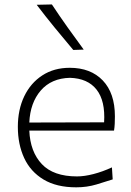

<svg xmlns="http://www.w3.org/2000/svg" viewBox="-20 -820 582 851"><path d="M317.9 10.3Q230.5 10.3 172.9 -24.4Q115.2 -59.1 87.2 -119.6Q59.1 -180.2 59.1 -257.8Q59.1 -334 87.4 -393.1Q115.7 -452.1 167.5 -485.8Q219.2 -519.5 289.1 -519.5Q381.8 -519.5 435.5 -463.4Q489.3 -407.2 489.3 -304.2Q489.3 -286.1 488.5 -271Q487.8 -255.9 485.4 -241.2H109.9Q113.8 -147.5 165.3 -92.8Q216.8 -38.1 321.3 -38.1Q354 -38.1 394.5 -48.6Q435.1 -59.1 476.1 -78.1L479.5 -24.9Q449.7 -15.1 407.5 -2.4Q365.2 10.3 317.9 10.3ZM441.4 -277.8Q447.3 -372.6 408.2 -422.6Q369.1 -472.7 290 -475.1Q207.5 -473.1 160.6 -418.7Q113.8 -364.3 109.9 -276.9ZM304.7 -598.6Q262.7 -648.4 221.9 -698.2Q181.2 -748 142.6 -798.8L210 -800.3Q243.2 -750 278.6 -700.2Q314 -650.4 351.1 -600.1Z"/></svg>

Font: Pinar-DS2-FD Light
Style: Regular
Weight: 300
Designer: Amin Abedi
Version: Version 2.000